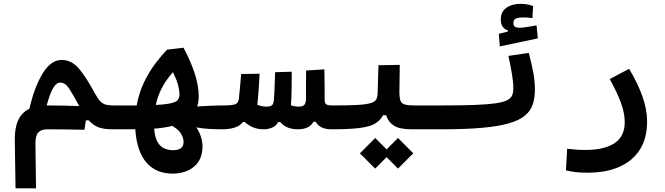

<svg xmlns="http://www.w3.org/2000/svg" viewBox="-20 -687 3556 1026"><path d="M63 319.3 59.1 60.1Q58.1 -2 76.9 -43.9Q95.7 -85.9 137.2 -106Q164.1 -223.6 208.3 -295.2Q252.4 -366.7 309.1 -366.7Q361.8 -366.7 400.6 -321.8Q439.5 -276.9 486.8 -188.5Q502.4 -160.2 515.6 -146.2Q528.8 -132.3 545.2 -127.9Q561.5 -123.5 585.9 -123.5Q604.5 -123.5 613.5 -109.1Q622.6 -94.7 622.6 -62Q622.6 -23.4 610.1 -9.8Q597.7 3.9 580.1 3.9Q532.2 3.9 504.2 -7.6Q476.1 -19 454.6 -43.9H439L431.2 6.3Q371.6 5.4 324.2 4.6Q276.9 3.9 234.4 3.9Q199.7 3.9 184.3 21Q168.9 38.1 169.4 84L172.4 319.3ZM403.3 -120.1Q368.7 -185.1 348.4 -215.3Q328.1 -245.6 302.2 -245.6Q279.8 -245.6 262.5 -213.9Q245.1 -182.1 229.5 -123.5Q270.5 -123.5 316.9 -122.6Q363.3 -121.6 403.3 -120.1Z M901.9 240.7Q813 240.7 761.7 180.7Q710.4 120.6 703.1 3.9Q683.6 3.9 661.9 3.9Q640.1 3.9 615.7 3.9Q607.4 3.9 598.4 3.9Q589.4 3.9 580.1 3.9Q551.8 3.9 551.8 -64.9Q551.8 -92.8 561.3 -108.2Q570.8 -123.5 585.9 -123.5Q595.7 -123.5 605 -123.5Q614.3 -123.5 623.5 -123.5Q647.5 -123.5 669.2 -123.5Q690.9 -123.5 710.4 -123.5Q722.7 -191.4 749.8 -247.6Q776.9 -303.7 810.1 -347.7Q843.3 -391.6 873.5 -421.9L960.4 -432.1Q996.6 -365.7 1019.3 -298.1Q1042 -230.5 1042 -170.9Q1042 -142.1 1033.7 -117.7Q1037.1 -118.2 1043.5 -118.7Q1073.7 -120.1 1106 -121.8Q1138.2 -123.5 1171.9 -123.5Q1220.7 -123.5 1220.7 -66.9Q1220.7 -26.9 1208 -11.5Q1195.3 3.9 1166 3.9Q1135.7 3.9 1098.9 2Q1062 0 1028.8 -6.3Q1045.4 16.6 1053.7 43.9Q1062 71.3 1062 95.2Q1062 166 1016.8 203.4Q971.7 240.7 901.9 240.7ZM900.4 -14.2Q856.9 -3.4 803.7 0.5Q807.6 47.9 822.5 72.8Q837.4 97.7 859.4 106.7Q881.3 115.7 905.3 115.7Q960.9 115.7 960.9 71.3Q960.9 51.8 948.2 28.8Q935.5 5.9 900.4 -14.2ZM812.5 -126Q849.6 -127.9 877.4 -132.3Q917.5 -138.7 928.2 -150.9Q939 -163.1 939 -182.6Q939 -205.1 931.4 -233.4Q923.8 -261.7 904.3 -301.3Q869.1 -262.2 846.2 -219.2Q823.2 -176.3 812.5 -126Z M1387.7 3.9Q1330.1 3.9 1288.6 -34.7H1277.3Q1263.2 -14.6 1234.4 -5.4Q1205.6 3.9 1166 3.9L1171.9 -123.5Q1222.7 -123.5 1238.3 -130.4Q1253.9 -137.2 1256.3 -159.7Q1259.8 -187 1262.7 -220.7Q1265.6 -254.4 1268.6 -291.5L1367.2 -293Q1365.2 -250.5 1362.3 -209Q1359.4 -167.5 1355 -127Q1380.9 -117.2 1402.8 -117.2Q1424.3 -117.2 1433.3 -124.5Q1442.4 -131.8 1443.8 -156.7Q1446.3 -187.5 1447.5 -224.6Q1448.7 -261.7 1450.2 -301.3L1539.1 -303.7Q1539.1 -257.3 1538.3 -210.9Q1537.6 -164.6 1534.7 -124Q1555.2 -117.2 1574.7 -117.2Q1598.6 -117.2 1606.9 -127.4Q1615.2 -137.7 1615.2 -163.6Q1615.2 -193.8 1615.2 -229.7Q1615.2 -265.6 1615.7 -310.1L1713.4 -316.4Q1714.4 -269.5 1714.6 -231.2Q1714.8 -192.9 1714.8 -156.2Q1714.8 -136.7 1722.4 -130.1Q1730 -123.5 1757.8 -123.5Q1794.4 -123.5 1794.4 -67.9Q1794.4 -29.3 1782 -12.7Q1769.5 3.9 1752 3.9Q1721.7 3.9 1700.9 -5.1Q1680.2 -14.2 1666.5 -36.6H1655.3Q1643.6 -15.1 1622.1 -5.6Q1600.6 3.9 1573.2 3.9Q1539.6 3.9 1516.8 -5.9Q1494.1 -15.6 1478 -34.7H1465.8Q1457 -15.1 1435.5 -5.6Q1414.1 3.9 1387.7 3.9Z M1752 3.9 1757.8 -123.5Q1841.3 -123.5 1889.4 -126.2Q1937.5 -128.9 1960.7 -136Q1983.9 -143.1 1990.7 -155.8Q1997.6 -168.5 1998 -189L2002.4 -338.4L2116.2 -340.3L2114.3 -195.8Q2114.3 -164.6 2120.1 -148.9Q2126 -133.3 2143.6 -128.4Q2161.1 -123.5 2196.3 -123.5H2343.8Q2380.4 -123.5 2380.4 -67.9Q2380.4 -29.3 2367.9 -12.7Q2355.5 3.9 2337.9 3.9H2179.2Q2116.7 3.9 2086.2 -14.9Q2055.7 -33.7 2043 -71.3H2027.3Q2012.2 -43.5 1984.6 -26.9Q1957 -10.3 1902.6 -3.2Q1848.1 3.9 1752 3.9ZM2106.9 213.9 2045.9 152.8 1984.9 213.9 1903.3 132.3 1984.9 50.3 2045.9 111.3 2106.9 50.3 2188.5 132.3Z M2337.9 3.9Q2325.7 3.9 2320.1 -12.5Q2314.5 -28.8 2314.5 -66.4Q2314.5 -100.6 2323.7 -112.1Q2333 -123.5 2343.8 -123.5Q2448.7 -123.5 2517.8 -126.2Q2586.9 -128.9 2628.4 -135Q2669.9 -141.1 2690.2 -151.6Q2710.4 -162.1 2716.8 -177.5Q2723.1 -192.9 2723.1 -214.4Q2723.1 -246.1 2716.1 -289.3Q2709 -332.5 2696.8 -388.2L2805.7 -404.3Q2821.3 -345.7 2829.8 -299.3Q2838.4 -252.9 2838.4 -208.5Q2838.4 -164.1 2827.1 -129.6Q2815.9 -95.2 2785.9 -69.8Q2755.9 -44.4 2700 -28.1Q2644 -11.7 2555.4 -3.9Q2466.8 3.9 2337.9 3.9ZM2650.9 -439 2645.5 -506.3 2694.3 -518.6V-524.4Q2656.2 -536.6 2656.2 -582.5Q2656.2 -624.5 2686.3 -645.5Q2716.3 -666.5 2763.7 -666.5Q2782.2 -666.5 2799.3 -663.1Q2816.4 -659.7 2828.6 -654.8L2825.2 -590.3Q2798.8 -593.8 2779.3 -593.8Q2749.5 -593.8 2736.6 -587.9Q2723.6 -582 2723.6 -564.9Q2723.6 -549.3 2731.7 -543.9Q2739.7 -538.6 2756.3 -538.6Q2771.5 -538.6 2798.3 -543Q2825.2 -547.4 2847.2 -551.3L2854 -481.9Z M3122.1 235.8Q3083 235.8 3057.4 232.9Q3031.7 230 3004.4 223.1L3010.7 107.9Q3038.6 110.8 3058.8 112.5Q3079.1 114.3 3110.4 114.3Q3208.5 114.3 3263.4 78.4Q3318.4 42.5 3318.4 -34.2Q3318.4 -82 3298.6 -136.5Q3278.8 -190.9 3238.3 -264.6L3341.8 -319.3Q3388.2 -242.2 3413.1 -171.6Q3438 -101.1 3438 -38.1Q3438 52.2 3398.7 113.3Q3359.4 174.3 3288.3 205.1Q3217.3 235.8 3122.1 235.8Z"/></svg>

Font: Cascadia Mono PL SemiBold
Style: Regular
Weight: 600
Monospace: yes
Designer: Aaron Bell
Foundry: Saja Typeworks
Version: Version 2404.023; ttfautohint (v1.8.4)